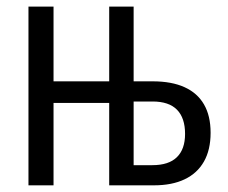

<svg xmlns="http://www.w3.org/2000/svg" viewBox="-20 -556 685 576"><path d="M380.9 -536.1V-312H438Q495.1 -312 533.7 -294.4Q572.3 -276.9 592 -242.7Q611.8 -208.5 611.8 -157.7Q611.8 -106.4 591.8 -71.3Q571.8 -36.1 533.9 -18.1Q496.1 0 441.9 0H307.6V-247.1H140.6V0H65.4V-536.1H140.6V-312H307.6V-536.1ZM437.5 -251.5H380.9V-60.5H437Q486.3 -60.5 510.7 -84.5Q535.2 -108.4 535.2 -154.3Q535.2 -202.1 511 -226.8Q486.8 -251.5 437.5 -251.5Z"/></svg>

Font: Open Sans Condensed
Style: Regular
Weight: 400
Width: 3
Designer: Monotype Design Team
Foundry: Monotype Imaging Inc.
Version: Version 3.000